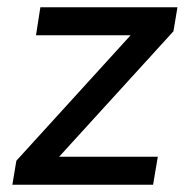

<svg xmlns="http://www.w3.org/2000/svg" viewBox="-20 -508 508 528"><path d="M14 0 25 -66 361 -435 364 -411H79L91 -488H468L457 -422L118 -50L114 -77H414L401 0Z"/></svg>

Font: Nunito Sans 12pt SemiBold
Style: Italic
Weight: 600
Italic angle: -9°
Designer: Vernon Adams
Foundry: Vernon Adams
Version: Version 3.101;gftools[0.9.27]